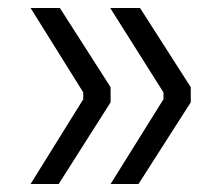

<svg xmlns="http://www.w3.org/2000/svg" viewBox="-20 -503 549 484"><path d="M257.8 -482.9H333L460.9 -283.2V-245.1L329.1 -39.1H258.8L392.1 -252.9V-270ZM57.1 -482.9H130.9L258.8 -283.2V-245.1L127.9 -39.1H57.1L189.9 -252.9V-270Z"/></svg>

Font: Sora Light
Style: Regular
Weight: 300
Designer: Jonathan Barnbrook, Julián Moncada
Foundry: Barnbrook Fonts
Version: Version 2.000